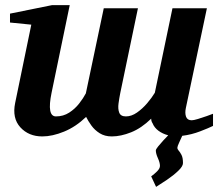

<svg xmlns="http://www.w3.org/2000/svg" viewBox="-20 -520 856 749"><path d="M588.9 209 569.8 168Q582 159.2 593 148.2Q604 137.2 604 127Q604 114.7 595.9 96.9Q587.9 79.1 587.9 66.9Q587.9 62.5 596.7 51.5Q605.5 40.5 616.9 28.1Q628.4 15.6 636.2 7.8Q614.3 2 598.1 -10Q582 -22 575.2 -39.1Q569.8 -46.9 569.8 -57.1Q531.7 -20 491.5 -3.9Q451.2 12.2 416 12.2Q388.7 12.2 368.9 -0.2Q349.1 -12.7 336.4 -30.5Q323.7 -48.3 315.9 -64Q275.9 -25.4 230 -6.6Q184.1 12.2 145 12.2Q91.8 12.2 59.3 -23.4Q26.9 -59.1 39.1 -118.2L102.1 -423.8L19 -432.1V-466.8L183.1 -500H252L181.2 -158.2Q162.1 -65.9 198.2 -65.9Q227.1 -65.9 249.8 -80.6Q272.5 -95.2 288.8 -116.2Q305.2 -137.2 314.9 -155.8L384.8 -487.8H518.1L449.2 -157.2Q445.3 -137.7 442.4 -116.5Q439.5 -95.2 445.1 -80.6Q450.7 -65.9 471.2 -65.9Q492.7 -65.9 514.2 -80.8Q535.6 -95.7 554 -117.2Q572.3 -138.7 584 -158.2L652.8 -487.8H787.1L705.1 -99.1Q700.7 -78.6 705.8 -64.7Q710.9 -50.8 728 -50.8Q735.4 -50.8 752.2 -55.9Q769 -61 786.4 -67.1Q803.7 -73.2 811 -76.2V-28.8Q795.4 -21 761.2 -7.8Q727.1 5.4 690.9 9.8Q686 20.5 679 35.9Q671.9 51.3 671.9 56.2Q671.9 62 677.2 67.9Q682.6 73.7 688.2 84.7Q693.8 95.7 693.8 116.2Q693.8 128.9 675 146.7Q656.2 164.6 631.3 181.4Q606.4 198.2 588.9 209Z"/></svg>

Font: Charis
Style: Bold Italic
Weight: 700
Italic angle: -11°
Designer: Walt Agee, Miriam Martin, Annie Olsen, Victor Gaultney, Lorna Priest, Alan Ward, Bob Hallissy, Martin Hosken, Sharon Cor
Foundry: SIL Global
Version: Version 7.000